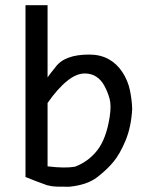

<svg xmlns="http://www.w3.org/2000/svg" viewBox="-20 -710 590 739"><path d="M78.1 -689.9V-28.8C104.2 -18.1 131.8 -7.5 161.1 2.9C173.8 6.2 185.7 8 196.8 8.3C207.8 8.6 224.4 8.8 246.6 8.8C292.2 4.2 327.7 -7.8 353.3 -27.3C378.8 -46.9 400 -66.8 416.7 -87.2C433.5 -107.5 449.1 -134.9 463.4 -169.4C477.7 -203.9 486.2 -244.1 488.8 -290C488.1 -313.8 485.2 -338.1 480 -363C474.8 -387.9 465.1 -411.1 450.9 -432.6C436.8 -454.1 419.1 -470.7 397.9 -482.4C376.8 -494.1 351.9 -500 323.2 -500C259.4 -500 216 -483.6 192.9 -450.7C180.2 -435.4 170.2 -422.5 163.1 -412.1V-689.9ZM163.1 -313.5C189.1 -350.9 214.2 -379.2 238.3 -398.4C262 -417.6 284.7 -427.2 306.2 -427.2C323.1 -427.2 337.8 -423.2 350.3 -415C362.9 -406.9 373.3 -395.3 381.6 -380.1C389.9 -365 396.6 -348.5 401.6 -330.6C406.7 -312.7 406.7 -288.6 401.9 -258.3C393.1 -203 377.3 -160.7 354.5 -131.6C331.7 -102.5 303.1 -81.4 268.6 -68.4C242.8 -63.8 207.7 -64.3 163.1 -69.8Z"/></svg>

Font: CodeNewRoman Nerd Font Mono
Style: Regular
Weight: 400
Monospace: yes
Designer: Sam Radian
Foundry: Code New Roman
Version: Version 2.00 November 29, 2014;Nerd Fonts 3.2.1